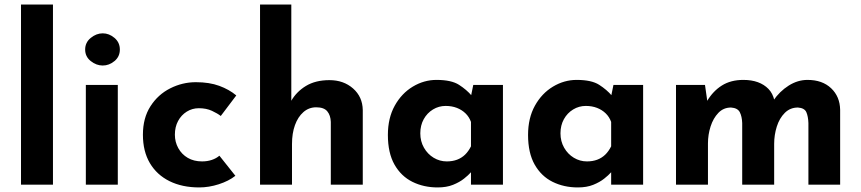

<svg xmlns="http://www.w3.org/2000/svg" viewBox="-20 -809 3772 841"><path d="M72 -789H212V0H72Z M356 -437H496V0H356ZM353 -592Q353 -623 377.5 -643Q402 -663 430 -663Q458 -663 481.5 -643Q505 -623 505 -592Q505 -561 481.5 -541.5Q458 -522 430 -522Q402 -522 377.5 -541.5Q353 -561 353 -592Z M1011 -39Q982 -16 938.5 -2Q895 12 853 12Q778 12 722.5 -15.5Q667 -43 636.5 -94.5Q606 -146 606 -219Q606 -292 639 -343.5Q672 -395 725.5 -422Q779 -449 838 -449Q897 -449 940.5 -433Q984 -417 1015 -391L947 -301Q933 -312 908.5 -323.5Q884 -335 851 -335Q822 -335 798 -320Q774 -305 760 -279Q746 -253 746 -219Q746 -187 761 -160Q776 -133 802.5 -117.5Q829 -102 865 -102Q888 -102 907.5 -108.5Q927 -115 941 -127Z M1119 0V-789H1256V-349L1255 -366Q1278 -407 1320 -432.5Q1362 -458 1423 -458Q1485 -458 1526.5 -421.5Q1568 -385 1569 -327V0H1429V-275Q1428 -304 1413.5 -321.5Q1399 -339 1365 -339Q1333 -339 1309 -318Q1285 -297 1272 -261Q1259 -225 1259 -178V0Z M1897 12Q1836 12 1786.5 -12.5Q1737 -37 1708 -88Q1679 -139 1679 -218Q1679 -292 1709 -346Q1739 -400 1788 -429.5Q1837 -459 1892 -459Q1957 -459 1990.5 -437.5Q2024 -416 2046 -390L2040 -373L2053 -437H2183V0H2043V-95L2054 -65Q2052 -65 2042 -53.5Q2032 -42 2012.5 -26.5Q1993 -11 1964.5 0.5Q1936 12 1897 12ZM1937 -102Q1962 -102 1982 -109.5Q2002 -117 2017 -131.5Q2032 -146 2043 -168V-275Q2035 -297 2019 -312.5Q2003 -328 1981 -336.5Q1959 -345 1932 -345Q1902 -345 1876.5 -329.5Q1851 -314 1836 -287Q1821 -260 1821 -225Q1821 -190 1837 -162Q1853 -134 1879.5 -118Q1906 -102 1937 -102Z M2511 12Q2450 12 2400.5 -12.5Q2351 -37 2322 -88Q2293 -139 2293 -218Q2293 -292 2323 -346Q2353 -400 2402 -429.5Q2451 -459 2506 -459Q2571 -459 2604.5 -437.5Q2638 -416 2660 -390L2654 -373L2667 -437H2797V0H2657V-95L2668 -65Q2666 -65 2656 -53.5Q2646 -42 2626.5 -26.5Q2607 -11 2578.5 0.5Q2550 12 2511 12ZM2551 -102Q2576 -102 2596 -109.5Q2616 -117 2631 -131.5Q2646 -146 2657 -168V-275Q2649 -297 2633 -312.5Q2617 -328 2595 -336.5Q2573 -345 2546 -345Q2516 -345 2490.5 -329.5Q2465 -314 2450 -287Q2435 -260 2435 -225Q2435 -190 2451 -162Q2467 -134 2493.5 -118Q2520 -102 2551 -102Z M3068 -437 3079 -360 3077 -366Q3103 -410 3142 -434.5Q3181 -459 3236 -459Q3272 -459 3299.5 -449Q3327 -439 3346 -419.5Q3365 -400 3372 -369L3367 -368Q3395 -409 3434.5 -434Q3474 -459 3517 -459Q3582 -459 3620.5 -422.5Q3659 -386 3660 -328V0H3521V-270Q3520 -299 3512 -317.5Q3504 -336 3475 -338Q3441 -338 3417.5 -314.5Q3394 -291 3382.5 -254.5Q3371 -218 3371 -179V0H3231V-270Q3230 -299 3220.5 -317.5Q3211 -336 3182 -338Q3149 -338 3126.5 -314.5Q3104 -291 3092.5 -255Q3081 -219 3081 -181V0H2941V-437Z"/></svg>

Font: Josefin Sans Thin
Style: Bold
Weight: 700
Version: Version 2.000